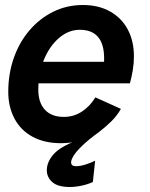

<svg xmlns="http://www.w3.org/2000/svg" viewBox="-20 -561 599 767"><path d="M259 186Q211 186 189 166.5Q167 147 167 119Q167 87 193 56.5Q219 26 285 1L294 2Q277 7 259 9Q241 11 223 11Q158 11 110.5 -14.5Q63 -40 38 -87Q13 -134 13 -194Q13 -266 35 -329Q57 -392 97.5 -439.5Q138 -487 192.5 -514Q247 -541 311 -541Q374 -541 420 -515Q466 -489 490.5 -443Q515 -397 515 -336Q515 -308 510.5 -281Q506 -254 499 -228H96L115 -314H432L390 -266Q393 -281 394.5 -296Q396 -311 396 -327Q396 -385 371.5 -413.5Q347 -442 299 -442Q254 -442 216 -409.5Q178 -377 155.5 -322.5Q133 -268 133 -203Q133 -151 159.5 -122.5Q186 -94 235 -94Q275 -94 307.5 -115.5Q340 -137 361 -172L463 -126Q447 -98 424.5 -76Q402 -54 376 -34Q332 -2 307.5 22Q283 46 273.5 62Q264 78 264 87Q264 103 283 103Q300 103 321 96.5Q342 90 360 81L351 166Q332 175 307 180.5Q282 186 259 186Z"/></svg>

Font: Radio Canada Big Medium
Style: Italic
Weight: 500
Italic angle: -12°
Designer: Étienne Aubert Bonn
Foundry: Coppers and Brasses
Version: Version 1.001